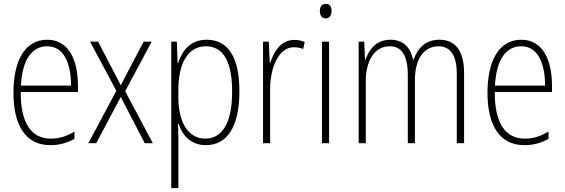

<svg xmlns="http://www.w3.org/2000/svg" viewBox="-20 -746 2944 1000"><path d="M226 -539C108 -539 50 -427 50 -263C50 -98 110 10 242 10C291 10 331 -2 368 -23V-61C324 -35 288 -24 244 -24C140 -24 87 -110 88 -267H386V-300C386 -428 341 -539 226 -539ZM226 -505C313 -505 350 -415 350 -300H89C96 -437 147 -505 226 -505Z M586 -273 440 0H481L609 -241L734 0H776L632 -271L770 -529H728L609 -302L491 -529H449Z M1056 -539C970 -539 928 -481 907 -416H905L901 -529H872V234H909V-16C909 -48 908 -79 907 -102H910C928 -45 971 10 1053 10C1160 10 1227 -82 1227 -270C1227 -450 1167 -539 1056 -539ZM1052 -505C1145 -505 1189 -422 1189 -269C1189 -95 1131 -24 1049 -24C964 -24 909 -103 909 -239V-284C910 -417 960 -505 1052 -505Z M1512 -538C1443 -538 1406 -477 1388 -420H1385L1380 -529H1350V0H1387V-283C1387 -393 1431 -500 1511 -500C1529 -500 1546 -496 1559 -491L1567 -527C1550 -535 1531 -538 1512 -538Z M1677 -726C1654 -726 1646 -709 1646 -688C1646 -667 1656 -650 1676 -650C1697 -650 1707 -666 1707 -689C1707 -709 1699 -726 1677 -726ZM1694 -529H1657V0H1694Z M2269 -539C2197 -539 2157 -497 2134 -436H2131C2119 -495 2083 -539 2014 -539C1936 -539 1902 -485 1884 -436H1881L1877 -529H1848V0H1885V-323C1885 -426 1928 -505 2010 -505C2065 -505 2104 -468 2104 -355V0H2141V-328C2141 -441 2189 -505 2264 -505C2320 -505 2359 -465 2359 -364V0H2397V-367C2397 -486 2348 -539 2269 -539Z M2695 -539C2577 -539 2519 -427 2519 -263C2519 -98 2579 10 2711 10C2760 10 2800 -2 2837 -23V-61C2793 -35 2757 -24 2713 -24C2609 -24 2556 -110 2557 -267H2855V-300C2855 -428 2810 -539 2695 -539ZM2695 -505C2782 -505 2819 -415 2819 -300H2558C2565 -437 2616 -505 2695 -505Z"/></svg>

Font: Noto Sans Devanagari UI Condensed ExtraLight
Style: Regular
Weight: 200
Width: 3
Designer: Jelle Bosma - Monotype Design Team
Foundry: Monotype Imaging Inc.
Version: Version 2.004